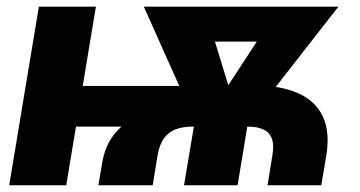

<svg xmlns="http://www.w3.org/2000/svg" viewBox="-20 -549 1066 569"><path d="M271.5 0 282.7 -65.4Q290.5 -114.7 316.2 -147.9Q341.8 -181.2 378.9 -201.2Q416 -221.2 459 -231.2Q502 -241.2 545.7 -244.6Q589.4 -248 627.4 -248L733.4 -295.9Q811.5 -295.9 863.3 -272.9Q915 -250 936.8 -203.6Q958.5 -157.2 946.8 -86.4L932.1 0H772.9L787.1 -87.9Q792.5 -117.7 786.1 -136.7Q779.8 -155.8 761.7 -164.8Q743.7 -173.8 712.9 -173.8H549.8Q522.5 -173.8 501.2 -166Q480 -158.2 466.3 -139.6Q452.6 -121.1 446.8 -87.9L432.6 0ZM7.3 0 95.2 -529.3H264.2L176.3 0ZM108.4 -173.8 128.4 -294.4H576.2L556.2 -173.8ZM525.4 0 564.5 -233.4H722.7L684.1 0ZM563 -178.7 406.2 -529.3H585.4L674.3 -238.3L650.9 -178.7ZM622.1 -178.7 620.6 -241.2 808.6 -529.3H982.9L709 -178.7ZM490.7 -425.8 507.8 -529.3H897.9L880.9 -425.8Z"/></svg>

Font: Inter 24pt ExtraBold
Style: Italic
Weight: 800
Italic angle: -9.3988°
Designer: Rasmus Andersson
Foundry: rsms
Version: Version 4.001;git-66647c0bb